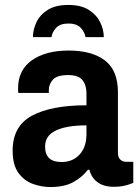

<svg xmlns="http://www.w3.org/2000/svg" viewBox="-20 -743 561 775"><path d="M256 -723Q307 -723 338.5 -703Q370 -683 384.5 -653Q399 -623 399 -593H325Q323 -611 307 -629.5Q291 -648 256 -648Q222 -648 206 -630Q190 -612 188 -593H113Q113 -623 127 -653Q141 -683 172.5 -703Q204 -723 256 -723ZM183 12Q148 12 113 -0.5Q78 -13 54.5 -45Q31 -77 31 -135Q31 -234 109 -276Q187 -318 329 -318V-366Q329 -399 313 -419.5Q297 -440 255 -440Q210 -440 193.5 -421.5Q177 -403 177 -379V-368H54Q53 -372 53 -376.5Q53 -381 53 -387Q53 -460 108.5 -499.5Q164 -539 257 -539Q351 -539 403.5 -499Q456 -459 456 -371V-125Q456 -108 465.5 -99Q475 -90 488 -90H518V-5Q505 1 485 6Q465 11 439 11Q398 11 373 -8Q348 -27 341 -58H335Q312 -28 276 -8Q240 12 183 12ZM228 -89Q274 -89 301.5 -119.5Q329 -150 329 -201V-237Q250 -237 206 -216.5Q162 -196 162 -151Q162 -89 228 -89Z"/></svg>

Font: Archivo SemiCondensed
Style: Bold
Weight: 680
Width: 4
Designer: Hector Gatti
Foundry: Omnibus-Type
Version: Version 2.001; ttfautohint (v1.8.3)